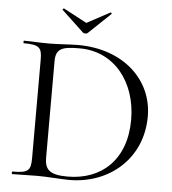

<svg xmlns="http://www.w3.org/2000/svg" viewBox="-55 -841 801 896"><g transform="rotate(5 345.5 -393.5)"><path d="M303 4C487 4 642 -123 642 -323C642 -495 501 -627 289 -627C253 -627 197 -622 153 -622C109 -622 69 -625 36 -625C33 -625 33 -613 36 -613C108 -613 121 -601 121 -544V-81C121 -23 108 -12 35 -12C32 -12 32 0 35 0L153 -2C201 -2 265 4 303 4ZM293 -11C205 -11 186 -37 186 -92V-542C186 -603 218 -612 298 -612C462 -612 566 -475 566 -301C566 -113 452 -11 293 -11ZM203 -784 306 -687C310 -683 323 -681 329 -687L431 -784C435 -786 429 -793 426 -791L318 -733L209 -791C207 -792 200 -786 203 -784Z"/></g></svg>

Font: Cormorant Garamond
Style: Regular
Weight: 400
Designer: Christian Thalmann (Catharsis Fonts)
Foundry: Catharsis Fonts
Version: Version 4.002;Glyphs 3.4 (3410)